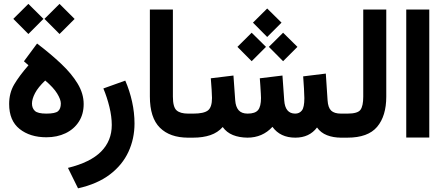

<svg xmlns="http://www.w3.org/2000/svg" viewBox="-20 -727 2340 1014"><path d="M175.8 -497.1Q247.1 -442.9 302.7 -390.4Q358.4 -337.9 390.1 -285.2Q421.9 -232.4 421.9 -177.7Q421.9 -124 396.5 -84.5Q371.1 -44.9 326.4 -23.4Q281.7 -2 225.1 -2Q138.7 -2 83.5 -45.9Q28.3 -89.8 28.3 -177.7Q28.3 -235.8 54.9 -281Q81.5 -326.2 130.4 -382.3L106.4 -403.3ZM218.8 -301.8Q181.2 -266.1 165 -235.1Q148.9 -204.1 148.9 -180.2Q148.9 -155.8 164.1 -141.4Q179.2 -127 224.6 -127Q271.5 -127 286.4 -139.6Q301.3 -152.3 301.3 -180.7Q301.3 -201.2 282 -232.9Q262.7 -264.6 218.8 -301.8ZM214.8 -627.4 294.4 -706.5 374 -627 294.4 -547.4ZM50.3 -627.4 129.9 -706.5 209.5 -627.4 129.9 -547.4Z M641.6 -301.3Q664.6 -248.5 677.5 -190.2Q690.4 -131.8 690.4 -74.7Q690.4 5.4 658.4 74.7Q626.5 144 560.5 194.3Q494.6 244.6 392.1 267.6L338.9 159.7Q457.5 130.4 513.9 73.5Q570.3 16.6 570.3 -66.9Q570.3 -110.8 557.9 -162.1Q545.4 -213.4 525.9 -259.8Z M985.8 0H973.6Q877.4 0 824.5 -52.5Q771.5 -105 771.5 -217.3V-676.8H893.1V-216.8Q893.1 -161.6 912.4 -144.3Q931.6 -127 973.6 -127H985.8Z M1315.9 -607.4 1391.1 -682.1 1466.8 -607.4 1391.1 -531.7ZM1399.9 -479.5 1475.1 -554.2 1550.8 -479.5 1475.1 -403.8ZM1233.9 -479.5 1309.1 -554.2 1384.8 -479.5 1309.1 -403.8ZM1539.1 -127Q1561.5 -127 1574.5 -143.8Q1587.4 -160.6 1587.4 -208.5Q1587.4 -224.6 1585.4 -259Q1583.5 -293.5 1581.1 -323.7L1700.7 -338.4L1710 -197.3Q1712.4 -158.7 1729 -142.8Q1745.6 -127 1780.8 -127H1795.4V0H1781.7Q1740.2 0 1707 -12.9Q1673.8 -25.9 1654.3 -53.7Q1613.8 0 1539.6 0Q1460 0 1418.9 -57.1Q1366.2 0 1286.6 0Q1243.2 -0.5 1210 -13.9Q1176.8 -27.3 1156.2 -56.2Q1130.4 -26.9 1091.1 -13.4Q1051.8 0 1000 0H966.3V-127H1001Q1056.2 -127 1077.9 -143.6Q1099.6 -160.2 1099.6 -209.5Q1099.6 -220.7 1097.7 -253.4Q1095.7 -286.1 1093.3 -313.5L1212.9 -328.1L1222.2 -197.3Q1224.6 -163.1 1240.2 -145Q1255.9 -127 1287.6 -127Q1327.6 -127 1343 -145.8Q1358.4 -164.6 1358.4 -209.5Q1358.4 -216.3 1357.4 -234.1Q1356.4 -252 1355 -273.7Q1353.5 -295.4 1352.1 -313.5L1471.7 -328.1L1481 -197.3Q1485.8 -127 1539.1 -127Z M1775.9 0V-127H1815.4Q1869.1 -127 1883.8 -147.2Q1898.4 -167.5 1898.4 -216.3V-676.8H2020V-216.8Q2020 -114.3 1971.7 -57.1Q1923.3 0 1814.9 0Z M2125.5 -676.8H2247.1V-0.5H2125.5Z"/></svg>

Font: Vazir FD-WOL-UI
Style: Bold-FD-WOL-UI
Weight: 700
Designer: Saber Rastikerdar
Foundry: Saber Rastikerdar
Version: Version 30.0.0